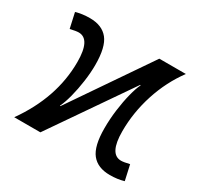

<svg xmlns="http://www.w3.org/2000/svg" viewBox="-122 -671 845 823"><g transform="rotate(30 300.5 -260.0)"><path d="M580.6 0.5Q549.3 9.8 511.7 9.8Q451.2 9.8 421.4 -27.3Q391.6 -64.5 391.6 -152.8Q391.6 -198.7 397.7 -244.9Q403.8 -291 413.6 -329.3Q423.3 -367.7 434.1 -389.2L431.6 -390.1L162.6 0H33.2Q149.4 -163.6 149.4 -340.3Q149.4 -453.1 91.3 -453.1Q78.1 -453.1 49.8 -446.3L33.2 -521Q64.5 -530.3 102.1 -530.3Q162.6 -530.3 192.4 -493.2Q222.2 -456.1 222.2 -367.7Q222.2 -329.6 216.1 -285.9Q210 -242.2 200 -203.6Q189.9 -165 178.2 -141.1L180.7 -140.1L446.3 -528.3H577.6Q523.4 -455.1 493.9 -364.3Q464.4 -273.4 464.4 -180.2Q464.4 -67.4 522.5 -67.4Q535.6 -67.4 564 -74.2Z"/></g></svg>

Font: Arimo
Style: Regular
Weight: 400
Designer: Steve Matteson
Foundry: Monotype Imaging Inc.
Version: Version 1.33